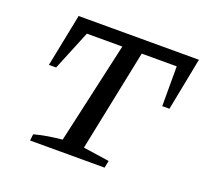

<svg xmlns="http://www.w3.org/2000/svg" viewBox="-97 -638 806 753"><g transform="rotate(20 306.0 -262.0)"><path d="M612 -524 569 -304H539V-470H393L306 -46L415 -30L409 0H98L101 -27Q130 -35 158.5 -39.5Q187 -44 217 -47L312 -470H164L96 -304H66L110 -524Z"/></g></svg>

Font: Piazzolla SC
Style: Italic
Weight: 400
Italic angle: -11.3°
Designer: Juan Pablo del Peral
Foundry: Huerta Tipografica
Version: Version 1.330